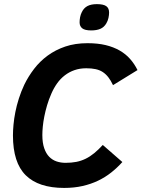

<svg xmlns="http://www.w3.org/2000/svg" viewBox="-20 -900 689 934"><path d="M575.2 -111.8Q550.3 -84 521 -60.8Q491.7 -37.6 457 -21Q422.4 -4.4 381.3 4.9Q340.3 14.2 292 14.2Q167.5 14.2 105.2 -47.4Q43 -108.9 43 -241.2Q43 -264.6 45.7 -293.7Q48.3 -322.8 54.7 -355Q61 -387.2 71.8 -420.9Q82.5 -454.6 98.1 -487.8Q117.7 -528.3 145.8 -564.9Q173.8 -601.6 211.7 -629.4Q249.5 -657.2 297.6 -673.6Q345.7 -689.9 405.8 -689.9Q455.1 -689.9 493.7 -680.7Q532.2 -671.4 562 -654.3Q591.8 -637.2 613 -613Q634.3 -588.9 648.9 -559.1L529.8 -485.8Q519 -508.8 506.8 -524.4Q494.6 -540 479.5 -549.8Q464.4 -559.6 444.8 -563.7Q425.3 -567.9 399.9 -567.9Q368.2 -567.9 342.3 -558.8Q316.4 -549.8 295.2 -533.4Q273.9 -517.1 257.8 -494.4Q241.7 -471.7 230 -444.8Q217.3 -416 209 -387.7Q200.7 -359.4 195.6 -333.5Q190.4 -307.6 188.2 -284.4Q186 -261.2 186 -243.2Q186 -205.1 195.1 -179Q204.1 -152.8 219.5 -137.2Q234.9 -121.6 255.4 -114.7Q275.9 -107.9 298.8 -107.9Q327.1 -107.9 351.1 -112.5Q375 -117.2 396.5 -127.7Q418 -138.2 438.2 -154.8Q458.5 -171.4 480 -194.8ZM510.7 -838.9Q510.7 -827.1 507.6 -812.7Q504.4 -798.3 497.1 -786.1Q486.3 -767.6 468.3 -759.8Q450.2 -752 423.8 -752Q393.1 -752 380.1 -762.2Q367.2 -772.5 367.2 -791Q367.2 -803.2 369.6 -816.2Q372.1 -829.1 377.9 -840.8Q387.7 -861.3 405.5 -870.6Q423.3 -879.9 451.2 -879.9Q482.9 -879.9 496.8 -870.1Q510.7 -860.4 510.7 -838.9Z"/></svg>

Font: Clear Sans
Style: Bold Italic
Weight: 700
Italic angle: -12°
Foundry: Intel Corporation
Version: Version 1.00